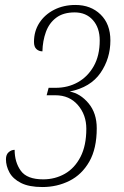

<svg xmlns="http://www.w3.org/2000/svg" viewBox="-20 -744 499 774"><path d="M151 10Q97 10 64.5 -6.5Q32 -23 18 -49Q4 -75 4 -102Q4 -121 15 -130.5Q26 -140 39 -140Q39 -90 64 -55.5Q89 -21 154 -21Q202 -21 241.5 -43.5Q281 -66 304.5 -111.5Q328 -157 328 -225Q328 -281 294 -320.5Q260 -360 203 -360H168L176 -390H204Q254 -390 294 -412.5Q334 -435 358 -477.5Q382 -520 382 -581Q382 -632 354.5 -663Q327 -694 281 -694Q235 -694 206.5 -672.5Q178 -651 165 -615Q152 -579 151 -537Q137 -537 127 -546Q117 -555 117 -575Q117 -618 138.5 -651.5Q160 -685 198 -704.5Q236 -724 284 -724Q346 -724 385.5 -685.5Q425 -647 425 -581Q425 -508 385 -450Q345 -392 261 -375Q304 -367 337 -327.5Q370 -288 370 -227Q370 -145 340 -92.5Q310 -40 260 -15Q210 10 151 10Z"/></svg>

Font: Noto Serif Tamil Condensed ExtraLight
Style: Italic
Weight: 200
Width: 3
Italic angle: -12°
Designer: Indian Type Foundry, Tom Grace, and the Monotype Design Team
Foundry: Monotype Imaging Inc.
Version: Version 2.003; ttfautohint (v1.8.4.7-5d5b)